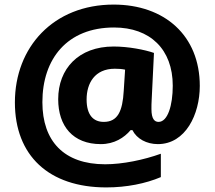

<svg xmlns="http://www.w3.org/2000/svg" viewBox="-20 -738 937 838"><path d="M852 -363C852 -583 698 -718 476 -718C213 -718 45 -532 45 -291C45 -59 193 80 444 80C533 80 616 63 682 35V-67C607 -40 515 -21 439 -21C259 -21 165 -122 165 -292C165 -481 273 -618 478 -618C635 -618 734 -523 734 -364C734 -278 712 -206 672 -206C655 -206 641 -218 641 -262C641 -272 641 -291 642 -302L652 -507C612 -521 540 -535 476 -535C323 -535 234 -438 234 -305C234 -188 298 -109 420 -109C479 -109 522 -137 550 -170H558C577 -132 620 -109 669 -109C790 -109 852 -239 852 -363ZM358 -304C358 -374 393 -438 481 -438C498 -438 512 -437 526 -434L520 -341C515 -253 494 -206 433 -206C388 -206 358 -235 358 -304Z"/></svg>

Font: Noto Sans Gurmukhi ExtraBold
Style: Regular
Weight: 800
Designer: Jelle Bosma - Monotype Design Team
Foundry: Monotype Imaging Inc.
Version: Version 2.004